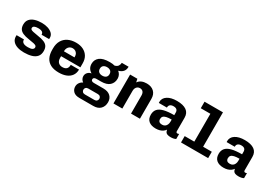

<svg xmlns="http://www.w3.org/2000/svg" viewBox="27 -1737 4146 2942"><g transform="rotate(30 2100.0 -266.5)"><path d="M287.5 10Q221 10 169.2 -7Q117.5 -24 88 -58.5Q58.5 -93 58.5 -144.5Q58.5 -148.5 58.5 -153Q58.5 -157.5 59.5 -164H190V-157.5Q190 -125.5 217 -107.8Q244 -90 300.5 -90Q353.5 -90 376.8 -104.5Q400 -119 400 -142.5Q400 -159 389.5 -169Q379 -179 347 -186.8Q315 -194.5 249 -204Q185.5 -213.5 144.8 -231.5Q104 -249.5 84.8 -280.2Q65.5 -311 65.5 -358Q65.5 -415 96.2 -451Q127 -487 180.5 -504Q234 -521 302 -521Q361.5 -521 411.2 -504.8Q461 -488.5 491.2 -458Q521.5 -427.5 521.5 -383.5Q521.5 -379.5 521.5 -374Q521.5 -368.5 519.5 -361H387.5Q387.5 -384.5 376 -398Q364.5 -411.5 343.8 -417.2Q323 -423 294.5 -423Q205 -423 205 -375Q205 -360.5 215.5 -351.5Q226 -342.5 255.8 -335.5Q285.5 -328.5 343.5 -319.5Q414.5 -309.5 458 -291.5Q501.5 -273.5 521.5 -242.2Q541.5 -211 541.5 -160.5Q541.5 -98.5 509.8 -61Q478 -23.5 421 -6.8Q364 10 287.5 10Z M903 10Q814 10 756.2 -20.5Q698.5 -51 671 -107.8Q643.5 -164.5 643.5 -242V-269Q643.5 -349 676 -405.2Q708.5 -461.5 768 -491.2Q827.5 -521 909 -521Q984 -521 1038.2 -493.5Q1092.5 -466 1122.2 -416.2Q1152 -366.5 1152 -297.5V-226H810.5V-198.5Q810.5 -144 837.8 -117Q865 -90 908.5 -90Q957.5 -90 981.5 -113.5Q1005.5 -137 1005.5 -185.5H1151.5Q1151.5 -124 1121 -80Q1090.5 -36 1035 -13Q979.5 10 903 10ZM811 -312.5H997.5V-325.5Q997.5 -354 985.8 -375.2Q974 -396.5 953.2 -408.8Q932.5 -421 905.5 -421Q876.5 -421 855.5 -407.2Q834.5 -393.5 822.8 -370.8Q811 -348 811 -321Z M1373.5 188Q1300.5 188 1265.2 153Q1230 118 1230 67.5Q1230 29 1251.2 -0.8Q1272.5 -30.5 1305.5 -45.5Q1283.5 -60 1270.8 -83Q1258 -106 1258 -132Q1258 -169.5 1283 -197.2Q1308 -225 1347 -230.5Q1310.5 -252 1291.5 -284.2Q1272.5 -316.5 1272.5 -360Q1272.5 -432.5 1328 -476.8Q1383.5 -521 1503 -521Q1556.5 -521 1591.5 -510.5Q1634 -521.5 1650 -546.8Q1666 -572 1667.5 -603H1787.5Q1787.5 -548 1759.2 -516Q1731 -484 1680.5 -471V-469.5Q1706 -450 1719.8 -421Q1733.5 -392 1733.5 -360Q1733.5 -286.5 1684.5 -241Q1635.5 -195.5 1535 -195.5H1453Q1428.5 -195.5 1414.5 -186.2Q1400.5 -177 1400.5 -158.5Q1400.5 -140.5 1414 -131.2Q1427.5 -122 1452 -122H1619Q1700 -122 1743.8 -81.5Q1787.5 -41 1787.5 26.5Q1787.5 98 1744 143Q1700.5 188 1618 188ZM1419.5 99.5H1587.5Q1615 99.5 1630 84Q1645 68.5 1645 46.5Q1645 25 1630.2 10Q1615.5 -5 1587.5 -5H1419.5Q1392 -5 1377.2 10.2Q1362.5 25.5 1362.5 47Q1362.5 68 1377.2 83.8Q1392 99.5 1419.5 99.5ZM1506 -282.5Q1544.5 -282.5 1568 -301.5Q1591.5 -320.5 1591.5 -358Q1591.5 -395 1568 -414Q1544.5 -433 1506 -433Q1467.5 -433 1444 -414Q1420.5 -395 1420.5 -358Q1420.5 -320.5 1444 -301.5Q1467.5 -282.5 1506 -282.5Z M1867.5 0V-511H1995.5L2008 -453Q2031.5 -487.5 2069.5 -504.2Q2107.5 -521 2159 -521Q2240.5 -521 2288.2 -476Q2336 -431 2336 -350V0H2178.5V-317Q2178.5 -361.5 2158.8 -384Q2139 -406.5 2103.5 -406.5Q2079.5 -406.5 2061.8 -394.8Q2044 -383 2034.2 -362.5Q2024.5 -342 2024.5 -314.5V0Z M2617.5 10Q2539 10 2494 -27Q2449 -64 2449 -138.5Q2449 -198.5 2481.5 -236.5Q2514 -274.5 2583.5 -292.5Q2653 -310.5 2764 -310.5V-356.5Q2764 -388.5 2745.5 -406Q2727 -423.5 2687 -423.5Q2650.5 -423.5 2629.8 -406.8Q2609 -390 2609 -361.5V-354.5H2466Q2465.5 -361.5 2465 -364.2Q2464.5 -367 2464.5 -367.2Q2464.5 -367.5 2464.5 -368Q2464.5 -368.5 2464.5 -371.5Q2464.5 -440.5 2526.8 -480.8Q2589 -521 2693.5 -521Q2804.5 -521 2862.8 -479.5Q2921 -438 2921 -355V-119.5Q2921 -105 2927.2 -98Q2933.5 -91 2945 -91Q2960.5 -91 2973 -99V-9.5Q2958.5 -0.5 2934.8 4.8Q2911 10 2885.5 10Q2848 10 2826 2Q2804 -6 2794 -22Q2784 -38 2780 -63Q2764.5 -40.5 2741 -24Q2717.5 -7.5 2686.8 1.2Q2656 10 2617.5 10ZM2672.5 -90Q2702 -90 2722.2 -103.5Q2742.5 -117 2753.2 -140.8Q2764 -164.5 2764 -193.5V-232Q2707 -232 2672 -223.8Q2637 -215.5 2621 -198Q2605 -180.5 2605 -151.5Q2605 -121.5 2621.8 -105.8Q2638.5 -90 2672.5 -90Z M3233 0V-605.5H3063V-721H3389V0ZM3063 0V-112.5H3543V0Z M3817.5 10Q3739 10 3694 -27Q3649 -64 3649 -138.5Q3649 -198.5 3681.5 -236.5Q3714 -274.5 3783.5 -292.5Q3853 -310.5 3964 -310.5V-356.5Q3964 -388.5 3945.5 -406Q3927 -423.5 3887 -423.5Q3850.5 -423.5 3829.8 -406.8Q3809 -390 3809 -361.5V-354.5H3666Q3665.5 -361.5 3665 -364.2Q3664.5 -367 3664.5 -367.2Q3664.5 -367.5 3664.5 -368Q3664.5 -368.5 3664.5 -371.5Q3664.5 -440.5 3726.8 -480.8Q3789 -521 3893.5 -521Q4004.5 -521 4062.8 -479.5Q4121 -438 4121 -355V-119.5Q4121 -105 4127.2 -98Q4133.5 -91 4145 -91Q4160.5 -91 4173 -99V-9.5Q4158.5 -0.5 4134.8 4.8Q4111 10 4085.5 10Q4048 10 4026 2Q4004 -6 3994 -22Q3984 -38 3980 -63Q3964.5 -40.5 3941 -24Q3917.5 -7.5 3886.8 1.2Q3856 10 3817.5 10ZM3872.5 -90Q3902 -90 3922.2 -103.5Q3942.5 -117 3953.2 -140.8Q3964 -164.5 3964 -193.5V-232Q3907 -232 3872 -223.8Q3837 -215.5 3821 -198Q3805 -180.5 3805 -151.5Q3805 -121.5 3821.8 -105.8Q3838.5 -90 3872.5 -90Z"/></g></svg>

Font: Chivo Mono Medium
Style: Regular
Weight: 500
Monospace: yes
Designer: Hector Gatti
Foundry: Omnibus-Type
Version: Version 1.008